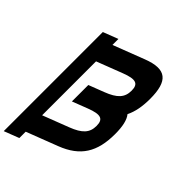

<svg xmlns="http://www.w3.org/2000/svg" viewBox="-204 -1025 1463 1463"><g transform="rotate(-45 527.5 -293.0)"><path d="M-158.6 -601.2 -111.7 -479.8H-43.3L54.4 -226C120.7 -54 233.3 15 425.3 15C507.7 15 565.7 2.3 599.8 -25.9C655.2 1.6 722.4 14 803.9 14C995.9 14 1055.3 -55 989 -227L891.7 -479.8H956.1L909.3 -601.2ZM133.7 -479.8H714.7L795.5 -270C834.4 -169 822.4 -130 748.4 -130C674.4 -130 632.4 -169 593.5 -270L545.7 -394H368.7L416.9 -269C455.8 -168 443.8 -129 369.8 -129C295.8 -129 253.8 -168 214.9 -269Z"/></g></svg>

Font: Hussar
Style: BdOpOblFour
Weight: 700
Foundry: Cannot Into Space Fonts
Version: Version 2.00